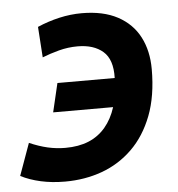

<svg xmlns="http://www.w3.org/2000/svg" viewBox="-55 -580 590 635"><g transform="rotate(-5 240.5 -263.0)"><path d="M136.2 12.5Q92.5 12.5 55.6 4.2Q18.8 -4 -10.5 -19L27.8 -125.5Q59.2 -111.8 88.2 -105.1Q117.2 -98.5 146.8 -98.5Q191 -98.5 224.1 -112.1Q257.2 -125.8 280.2 -153Q303.2 -180.2 315.5 -219H116.5L139 -314.5H329.2Q329.2 -314.5 329.2 -314.9Q329.2 -315.2 329.2 -315.2Q331 -376 300.1 -402.8Q269.2 -429.5 216 -429.5Q184.2 -429.5 153.5 -421.4Q122.8 -413.2 98 -403.2L91.2 -505Q126.2 -520.2 164 -528.9Q201.8 -537.5 239 -537.5Q310 -537.5 358 -511.8Q406 -486 429.9 -440Q453.8 -394 453.8 -333.2Q453.8 -244 428.8 -179.1Q403.8 -114.2 360 -71.5Q316.2 -28.8 259 -8.1Q201.8 12.5 136.2 12.5Z"/></g></svg>

Font: Ubuntu Sans
Style: Italic
Weight: 400
Italic angle: -13.5°
Designer: Dalton Maag Ltd
Foundry: Dalton Maag Ltd
Version: Version 1.006